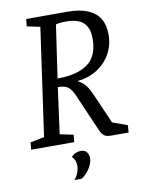

<svg xmlns="http://www.w3.org/2000/svg" viewBox="-92 -710 708 960"><g transform="rotate(-10 262.5 -230.5)"><path d="M20.2 0 23.5 -36.8 94.5 -50.8 172 -597.2 105.3 -611.2 109.2 -648H319.4Q379.9 -648 420.4 -631.3Q461 -614.6 481.1 -582Q501.3 -549.3 501.3 -501.4Q501.3 -446.3 476.5 -402.4Q451.6 -358.4 408.2 -330.9Q364.8 -303.4 307.1 -297.6Q330.4 -286.7 346.4 -267.6Q362.3 -248.5 378 -210.9L442.2 -64.2L517.7 -36.9L515 0H426Q402.8 0 391.3 -8.4Q379.8 -16.9 369.8 -39.6L288.1 -227.8Q273.7 -261.4 256.2 -273.3Q238.7 -285.2 205.6 -285.2L173.9 -51.4L242.3 -36.9L238.7 0ZM211.9 -327.6Q312.3 -327.6 365.7 -366.5Q419.1 -405.5 419.1 -494.1Q419.1 -549.2 390.9 -575.1Q362.8 -601 302.6 -601Q282.1 -601 268.9 -599.2Q255.7 -597.3 250.9 -595.3ZM206.6 186.8Q219.3 173.2 226.5 154.4Q233.6 135.6 233.6 119.2Q233.6 106 229.3 93.7Q224.9 81.3 214.1 70.7Q226.1 58.7 238.9 53.8Q251.7 48.8 261.9 48.8Q284.5 48.8 293.7 62.2Q302.9 75.6 302.9 91.3Q302.9 116.3 285.5 143.7Q268.2 171.1 243.4 186.8Z"/></g></svg>

Font: Faustina Light
Style: Italic
Weight: 300
Italic angle: -8°
Designer: Alfonso Garcia
Foundry: http://www.omnibus-type.com
Version: Version 1.200